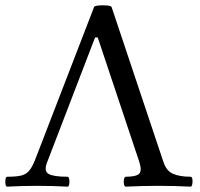

<svg xmlns="http://www.w3.org/2000/svg" viewBox="-21 -694 747 717"><path d="M6 3Q1 3 -0.5 -6Q-2 -15 -0.5 -24.5Q1 -34 6 -34Q38 -34 56.5 -38Q75 -42 87 -55.5Q99 -69 110 -97L330 -667Q331 -672 347 -673.5Q363 -675 379 -673.5Q395 -672 396 -667L589 -90Q600 -56 625 -45Q650 -34 691 -34Q696 -34 697.5 -24.5Q699 -15 697 -6Q695 3 691 3Q630 0 570 0Q510 0 449 3Q444 3 442 -6Q440 -15 442 -24.5Q444 -34 449 -34Q487 -34 498.5 -45Q510 -56 499 -90L344 -554H334L155 -88Q142 -55 160.5 -44.5Q179 -34 231 -34Q236 -34 237.5 -24.5Q239 -15 237.5 -6Q236 3 231 3Q174 0 119 0Q62 0 6 3Z"/></svg>

Font: Junicode SmExp
Style: Regular
Weight: 400
Width: 6
Designer: Peter S. Baker
Version: Version 2.205; ttfautohint (v1.8.4)